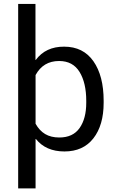

<svg xmlns="http://www.w3.org/2000/svg" viewBox="-20 -782 616 1004"><path d="M290 -63Q361.5 -63 396.2 -112.5Q431 -162 431 -244.5V-255Q431 -348.5 396 -405.8Q361 -463 289 -463Q206 -463 166 -389.5V-135Q186 -99 216.2 -81Q246.5 -63 290 -63ZM166 203H75V-761.5H165.5V-469L167 -468.5Q219 -538.5 315.5 -538Q415 -538 468.5 -461.8Q522 -385.5 522 -255V-244.5Q522 -127.5 468.5 -58.8Q415 10 317 10Q219.5 10 167.5 -55.5L166 -55Z"/></svg>

Font: Roberto Sans
Style: Regular
Weight: 400
Designer: Google (font) & Cristiano Sobral (main changes)
Version: Version 1.500; ttfautohint (v1.8.4.7-5d5b-dirty)